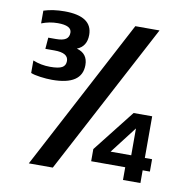

<svg xmlns="http://www.w3.org/2000/svg" viewBox="-75 -730 810 805"><g transform="rotate(10 330.0 -327.0)"><path d="M133.8 -361.8Q110.4 -361.8 83.5 -365.5Q56.6 -369.1 43 -375V-428.2Q77.6 -414.1 116.2 -414.1Q151.9 -414.1 167 -422.4Q182.1 -430.7 182.1 -450.2Q182.1 -484.9 123 -484.9H84L87.9 -533.2H120.1Q149.4 -533.2 162.6 -542Q175.8 -550.8 175.8 -569.8Q175.8 -600.1 117.2 -600.1Q81.5 -600.1 47.9 -586.9V-641.1Q86.9 -653.8 136.2 -653.8Q254.9 -653.8 254.9 -574.2Q254.9 -524.9 213.9 -508.8Q261.2 -496.1 261.2 -446.8Q261.2 -361.8 133.8 -361.8ZM99.1 0 439 -644H542L201.2 0ZM500 0V-54.2H355V-106L495.1 -284.2H574.2V-106.9H605V-54.2H574.2V0ZM428.2 -107.9H516.1V-222.2Z"/></g></svg>

Font: Kanit
Style: Regular
Weight: 400
Designer: Katatrad Team
Foundry: CadsonDemak
Version: Version 1.000;PS 001.000;hotconv 1.0.88;makeotf.lib2.5.64775